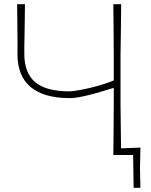

<svg xmlns="http://www.w3.org/2000/svg" viewBox="-20 -733 714 908"><path d="M516 0Q517 -61 517.2 -117Q517.5 -173 518 -238V-317.5Q486.5 -307.5 447 -296Q407.5 -284.5 370.8 -276.8Q334 -269 309.5 -269Q189 -269 125.8 -320.8Q62.5 -372.5 62.5 -478.5Q62.5 -489.5 62.8 -500.5Q63 -511.5 63 -522.5Q62.5 -576 62 -619.5Q61.5 -663 61 -713H98Q97.5 -661 96.8 -614.8Q96 -568.5 95 -512.5V-478.5Q95 -388 146.2 -344.5Q197.5 -301 309.5 -301Q322.5 -301 356.5 -307Q390.5 -313 434 -324.5Q477.5 -336 518 -352.5V-475Q517.5 -540.5 517.2 -596.5Q517 -652.5 516 -713H553Q552.5 -652.5 551.8 -596.5Q551 -540.5 550 -475V-238Q550.5 -181.5 551.2 -132.2Q552 -83 552.5 -31.5Q575.5 -32.5 598.5 -33.2Q621.5 -34 644 -35Q643.5 -9 643 15.8Q642.5 40.5 642 63.5Q642.5 86.5 643 109.5Q643.5 132.5 644 155H612L609.5 0Z"/></svg>

Font: Commissioner Loud Thin
Style: Regular
Weight: 100
Designer: Kostas Bartsokas
Foundry: Kostas Bartsokas
Version: Version 1.000; ttfautohint (v1.8.3)